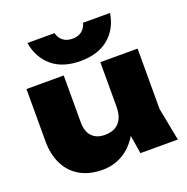

<svg xmlns="http://www.w3.org/2000/svg" viewBox="-145 -957 1082 1109"><g transform="rotate(-20 396.0 -402.5)"><path d="M300 16Q220 16 162.5 -17Q105 -50 75 -110.5Q45 -171 45 -251V-573H274V-284Q274 -229 302 -199Q330 -169 381 -169Q420 -169 446 -184Q472 -199 485.5 -228Q499 -257 499 -299L568 -263Q556 -172 517 -109.5Q478 -47 422.5 -15.5Q367 16 300 16ZM537 0 499 -237V-573H728V-202L767 0ZM141 -821H308Q315 -790 338 -772.5Q361 -755 395 -755Q430 -755 452.5 -772.5Q475 -790 483 -821H649Q634 -727 569 -672.5Q504 -618 395 -618Q287 -618 222 -672.5Q157 -727 141 -821Z"/></g></svg>

Font: Unbounded ExtraBold
Style: Regular
Weight: 800
Designer: Luke Prowse, Jean-Baptiste Morizot, Fátima Lázaro, Florian Runge
Foundry: NaN
Version: Version 1.701;gftools[0.9.28.dev5+ged2979d]